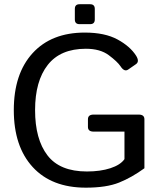

<svg xmlns="http://www.w3.org/2000/svg" viewBox="-20 -868 758 903"><path d="M354 -754.4Q332 -754.4 332 -776.4V-826.2Q332 -848.1 354 -848.1H403.8Q425.8 -848.1 425.8 -826.2V-776.4Q425.8 -754.4 403.8 -754.4ZM44.9 -350.1Q44.9 -521 133.3 -617.9Q221.7 -714.8 378.9 -714.8Q473.1 -714.8 532.7 -682.4Q592.3 -649.9 620.1 -606Q637.2 -578.6 619.6 -566.4L583 -541Q564.9 -528.3 546.9 -556.2Q532.2 -578.1 491.7 -608.4Q451.2 -638.7 383.8 -638.7Q264.2 -638.7 204.6 -562.7Q145 -486.8 145 -350.1Q145 -213.4 203.1 -137.5Q261.2 -61.5 388.7 -61.5Q452.1 -61.5 499.3 -76.9Q546.4 -92.3 565.4 -119.6V-249H420.4Q393.6 -249 393.6 -271V-307.1Q393.6 -329.1 420.4 -329.1H632.3Q659.2 -329.1 659.2 -307.1V-76.7Q599.6 -33.2 540 -9.3Q480.5 14.6 383.8 14.6Q222.7 14.6 133.8 -82.3Q44.9 -179.2 44.9 -350.1Z"/></svg>

Font: Istok
Style: Regular
Weight: 500
Designer: Andrey V. Panov
Foundry: Andrey V. Panov
Version: Version 1.0.3